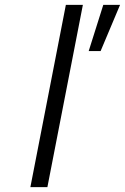

<svg xmlns="http://www.w3.org/2000/svg" viewBox="-20 -770 514 790"><path d="M251 -750H321L175 0H105ZM405 -750H474L394 -560H345Z"/></svg>

Font: Teachers[wght] Italic
Style: Regular
Weight: 400
Designer: Alfredo Marco Pradil & Chank Diesel
Version: Version 1.000;Glyphs 3.1.2 (3151)